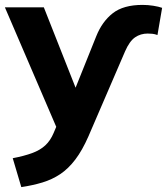

<svg xmlns="http://www.w3.org/2000/svg" viewBox="-30 -537 682 784"><path d="M57 227 22 109Q69 100 101.5 88Q134 76 155 56.5Q176 37 189 6L214 -53L210 5L-10 -507H149L294 -140H263L363 -389Q387 -449 430.5 -483Q474 -517 552 -517Q574 -517 596 -513.5Q618 -510 632 -505L613 -394Q602 -398 592.5 -399Q583 -400 573 -400Q544 -400 521.5 -384.5Q499 -369 481 -328L331 20Q306 77 277.5 114.5Q249 152 216 174Q183 196 143.5 208Q104 220 57 227Z"/></svg>

Font: Mulish ExtraLight ExtraBold
Style: Regular
Weight: 800
Version: Version 3.603